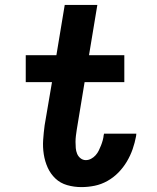

<svg xmlns="http://www.w3.org/2000/svg" viewBox="-20 -755 640 783"><path d="M312 8Q282 8 254 0Q226 -8 206 -27Q186 -46 174.5 -71.5Q163 -97 158.5 -126Q154 -155 156 -184.5Q158 -214 162 -244L192 -420H85V-530H210L244 -735H377L343 -530H487V-420H325L293 -226Q291 -213 289.5 -201Q288 -189 288 -176Q288 -163 289 -151Q290 -139 294.5 -128Q299 -117 308.5 -109.5Q318 -102 330 -102Q341 -102 351.5 -107.5Q362 -113 370 -122Q378 -131 383 -141.5Q388 -152 392 -162Q396 -172 399 -183Q402 -194 403 -205Q404 -206 404 -207.5Q404 -209 404 -210H536Q536 -208 535.5 -205Q535 -202 535 -200Q530 -173 521 -147Q512 -121 497.5 -96.5Q483 -72 463 -51.5Q443 -31 418 -17Q393 -3 366 2.5Q339 8 312 8Z"/></svg>

Font: Iosevka Slab XBdExObl
Style: Regular
Weight: 800
Width: 7
Italic angle: -9°
Monospace: yes
Designer: Belleve Invis
Foundry: Belleve Invis
Version: Version 11.1.0; ttfautohint (v1.8.3)